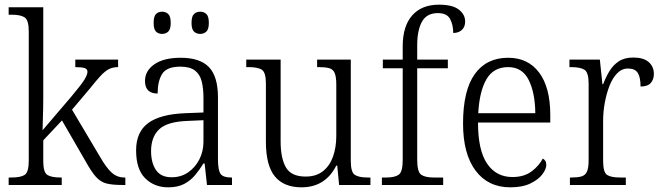

<svg xmlns="http://www.w3.org/2000/svg" viewBox="-20 -791 2830 821"><path d="M17 0V-32H29Q69 -32 86 -43.5Q103 -55 103 -105V-656Q103 -705 85.5 -716.5Q68 -728 32 -728H17V-760H165V-374Q165 -354 164.5 -325.5Q164 -297 163 -271.5Q162 -246 162 -234L285 -378Q328 -429 341 -450.5Q354 -472 354 -484Q354 -496 341.5 -500Q329 -504 302 -504V-536H485V-504Q462 -504 445 -495Q428 -486 409.5 -466Q391 -446 364 -412L288 -322L408 -120Q435 -73 458 -52.5Q481 -32 512 -32H516V0H504Q460 0 435 -6.5Q410 -13 390.5 -34.5Q371 -56 345 -103L245 -276L165 -191V-102Q165 -54 182.5 -43Q200 -32 239 -32H244V0Z M699 10Q640 10 601 -28.5Q562 -67 562 -148Q562 -227 614 -265Q666 -303 773 -307L850 -310V-372Q850 -413 842.5 -443Q835 -473 813.5 -489.5Q792 -506 751 -506Q693 -506 673.5 -475Q654 -444 654 -391Q600 -391 600 -445Q600 -488 640 -516Q680 -544 753 -544Q835 -544 873.5 -504Q912 -464 912 -375V-111Q912 -62 923.5 -47Q935 -32 968 -32H972V0H865L855 -92H850Q834 -66 814.5 -42.5Q795 -19 767.5 -4.5Q740 10 699 10ZM714 -33Q754 -33 784.5 -54Q815 -75 832.5 -109.5Q850 -144 850 -185V-277L783 -274Q695 -271 660.5 -238Q626 -205 626 -145Q626 -95 647 -64Q668 -33 714 -33ZM836 -646Q820 -646 809.5 -656Q799 -666 799 -693Q799 -721 809.5 -731Q820 -741 836 -741Q852 -741 862.5 -731Q873 -721 873 -693Q873 -666 862.5 -656Q852 -646 836 -646ZM673 -646Q657 -646 647 -656Q637 -666 637 -693Q637 -721 647 -731Q657 -741 673 -741Q689 -741 699.5 -731Q710 -721 710 -693Q710 -666 699.5 -656Q689 -646 673 -646Z M1269 10Q1194 10 1155.5 -36.5Q1117 -83 1117 -185V-434Q1117 -481 1100 -492.5Q1083 -504 1043 -504H1033V-536H1180V-186Q1180 -115 1202.5 -75.5Q1225 -36 1287 -36Q1332 -36 1361 -59Q1390 -82 1404 -121.5Q1418 -161 1418 -210V-428Q1418 -463 1411 -479Q1404 -495 1387.5 -499.5Q1371 -504 1344 -504H1336V-536H1480V-103Q1480 -55 1497 -43.5Q1514 -32 1552 -32H1564V0H1430L1422 -83H1418Q1371 10 1269 10Z M1613 0V-32H1632Q1668 -32 1685 -44Q1702 -56 1702 -107V-499H1617V-536H1702V-593Q1702 -679 1742.5 -725Q1783 -771 1857 -771Q1915 -771 1942 -750Q1969 -729 1969 -699Q1969 -676 1955 -663Q1941 -650 1918 -650Q1918 -685 1904.5 -710Q1891 -735 1852 -735Q1805 -735 1784.5 -698.5Q1764 -662 1764 -597V-536H1895V-499H1764V-107Q1764 -56 1781 -44Q1798 -32 1834 -32H1875V0Z M2162 10Q2067 10 2013.5 -61.5Q1960 -133 1960 -263Q1960 -404 2010 -474Q2060 -544 2153 -544Q2238 -544 2285.5 -480.5Q2333 -417 2333 -299V-267H2024Q2024 -148 2063 -91Q2102 -34 2171 -34Q2221 -34 2253 -58Q2285 -82 2301 -113Q2307 -110 2311.5 -103.5Q2316 -97 2316 -86Q2316 -68 2299 -45.5Q2282 -23 2248 -6.5Q2214 10 2162 10ZM2269 -307Q2268 -395 2240.5 -449.5Q2213 -504 2153 -504Q2090 -504 2060 -452Q2030 -400 2025 -307Z M2417 0V-32H2425Q2450 -32 2466 -36.5Q2482 -41 2489.5 -56.5Q2497 -72 2497 -106V-433Q2497 -481 2479.5 -492.5Q2462 -504 2422 -504H2415V-536H2545L2556 -431H2559Q2570 -460 2585.5 -486Q2601 -512 2625.5 -528.5Q2650 -545 2688 -545Q2732 -545 2754 -525.5Q2776 -506 2776 -475Q2776 -451 2762.5 -436Q2749 -421 2719 -421Q2719 -461 2707 -479.5Q2695 -498 2665 -498Q2639 -498 2619 -477.5Q2599 -457 2586 -423.5Q2573 -390 2566 -351Q2559 -312 2559 -275V-103Q2559 -54 2576 -43Q2593 -32 2631 -32H2656V0Z"/></svg>

Font: Noto Serif Hebrew SemiCondensed Light
Style: Regular
Weight: 300
Width: 4
Designer: Monotype Design Team
Foundry: Monotype Imaging Inc.
Version: Version 2.004; ttfautohint (v1.8.4.7-5d5b)